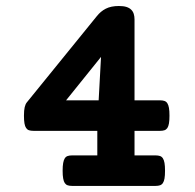

<svg xmlns="http://www.w3.org/2000/svg" viewBox="-20 -610 640 630"><path d="M299.3 -180.7H89.4Q81.1 -180.7 75.2 -182.6Q69.3 -184.6 65.7 -189.9Q62 -195.3 60.3 -205.1Q58.6 -214.8 58.6 -230.5Q58.6 -248 61 -258.3Q63.5 -268.6 67.9 -273.9L297.4 -556.6Q310.1 -572.8 327.1 -581.5Q344.2 -590.3 370.1 -590.3Q385.3 -590.3 395 -587.2Q404.8 -584 410.6 -578.1Q416.5 -572.3 418.9 -564.2Q421.4 -556.2 421.4 -546.4V-280.8H505.4Q513.7 -280.8 519.5 -278.8Q525.4 -276.9 529.1 -271.2Q532.7 -265.6 534.4 -255.9Q536.1 -246.1 536.1 -230.5Q536.1 -214.8 534.4 -205.1Q532.7 -195.3 529.1 -189.9Q525.4 -184.6 519.5 -182.6Q513.7 -180.7 505.4 -180.7H421.4V-100.1H490.7Q499 -100.1 504.9 -98.1Q510.7 -96.2 514.4 -90.6Q518.1 -85 519.8 -75.2Q521.5 -65.4 521.5 -49.8Q521.5 -34.2 519.8 -24.4Q518.1 -14.6 514.4 -9.3Q510.7 -3.9 504.9 -2Q499 0 490.7 0H216.3Q208 0 202.1 -2Q196.3 -3.9 192.6 -9.3Q189 -14.6 187.3 -24.4Q185.5 -34.2 185.5 -49.8Q185.5 -65.4 187.3 -75.2Q189 -85 192.6 -90.6Q196.3 -96.2 202.1 -98.1Q208 -100.1 216.3 -100.1H299.3ZM303.7 -280.8 311.5 -423.3 196.8 -280.8Z"/></svg>

Font: Courier Prime
Style: Bold
Weight: 700
Monospace: yes
Designer: Alan Dague-Greene
Foundry: Quote-Unquote Apps
Version: Version 1.202